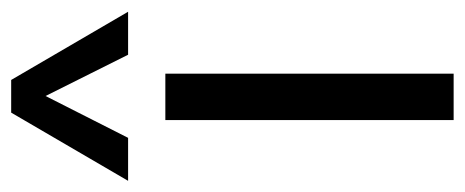

<svg xmlns="http://www.w3.org/2000/svg" viewBox="-286 -554 812 335"><g transform="rotate(-90 119.5 -386.0)"><path d="M78 0V-503H159V0ZM47 -568H-28L91 -772H148L267 -568H192L120 -712Z"/></g></svg>

Font: Muli
Style: Regular
Weight: 400
Designer: Vernon Adams
Foundry: Vernon Adams
Version: Version 2.000